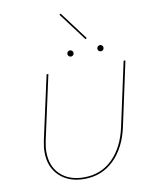

<svg xmlns="http://www.w3.org/2000/svg" viewBox="-106 -1080 900 1161"><g transform="rotate(-10 344.5 -500.0)"><path d="M107 -196Q107 -226 115 -266L201 -658H212L126 -264Q118 -226 118 -196Q118 -107 172 -56Q226 -5 317 -5Q422 -5 492.5 -75Q563 -145 589 -265L674 -658H685L600 -263Q573 -139 499 -67Q425 5 317 5Q222 5 164.5 -49.5Q107 -104 107 -196ZM346 -757Q346 -765 351.5 -770.5Q357 -776 365 -776Q373 -776 378.5 -770.5Q384 -765 384 -757Q384 -749 378.5 -743.5Q373 -738 365 -738Q357 -738 351.5 -743.5Q346 -749 346 -757ZM530 -757Q530 -765 536 -770.5Q542 -776 549 -776Q557 -776 562.5 -770.5Q568 -765 568 -757Q568 -749 562.5 -743.5Q557 -738 549 -738Q541 -738 535.5 -743.5Q530 -749 530 -757ZM340 -999 348 -1005 478 -832 470 -826Z"/></g></svg>

Font: Ysabeau Hairline
Style: Italic
Weight: 100
Italic angle: -12°
Designer: Christian Thalmann (Catharsis Fonts)
Version: Version 0.003